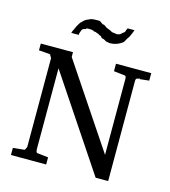

<svg xmlns="http://www.w3.org/2000/svg" viewBox="-92 -655 648 730"><g transform="rotate(15 232.5 -290.0)"><path d="M408 -405.3Q400 -405.3 400 -394.7V0H350.7L106.7 -365.3V-46.7Q106.7 -40 109.3 -34.7Q113.3 -32 121.3 -32L156 -28V0H17.3V-28L56 -32Q64 -32 64 -34.7Q69.3 -44 69.3 -46.7V-394.7Q69.3 -396 64 -404Q64 -409.3 56 -409.3L17.3 -412V-438.7H144V-420L362.7 -93.3V-392Q362.7 -400 360 -402.7Q357.3 -405.3 348 -405.3L313.3 -409.3V-438.7H452V-409.3L414.7 -405.3V-409.3Q412 -405.3 408 -405.3ZM321.3 -580H348Q345.3 -570.7 342 -564Q338.7 -557.3 336 -550.7Q330.7 -544 328 -538.7Q325.3 -533.3 321.3 -526.7L312 -520Q293.3 -508 269.3 -508Q269.3 -508 254.7 -510.7Q246.7 -516 242.7 -517.3Q234.7 -517.3 230.7 -525.3Q224 -526.7 221.3 -529.3Q218.7 -532 214.7 -532Q208 -536 200 -536Q194.7 -540 186.7 -540H173.3Q169.3 -540 168 -536Q162.7 -536 156 -532Q150.7 -524 150.7 -520Q148 -516 148 -508H118.7Q121.3 -517.3 125.3 -524L130.7 -536Q134.7 -542.7 138 -548.7Q141.3 -554.7 148 -560Q157.3 -570.7 168 -573.3Q176 -580 197.3 -580H212Q224 -572 225.3 -570.7Q232 -570.7 237.3 -566Q242.7 -561.3 249.3 -559.3Q256 -557.3 268 -550.7L288 -548L298.7 -550.7Q302.7 -553.3 304 -555.3Q305.3 -557.3 310.7 -560.7Q316 -564 316 -566.7Q316 -569.3 321.3 -580Z"/></g></svg>

Font: Peddana
Style: Regular
Weight: 400
Designer: Appaji Ambarisha Darbha
Foundry: Appaji Ambarisha Darbha
Version: Version 1.0.4; ttfautohint (v1.2.25-373a) -l 7 -r 28 -G 50 -